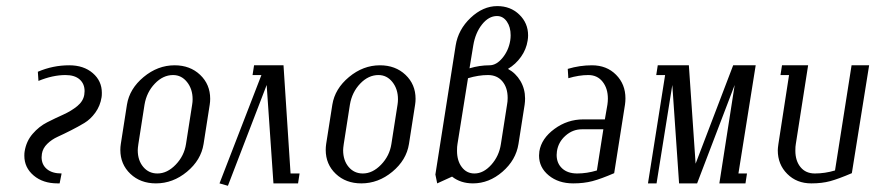

<svg xmlns="http://www.w3.org/2000/svg" viewBox="-20 -596 2845 624"><path d="M59.1 -89.8Q59.1 -99.1 60.1 -104Q65.4 -137.2 86.2 -161.1Q106.9 -185.1 133.3 -198.5Q159.7 -211.9 185.8 -223.6Q211.9 -235.4 231.2 -251.2Q250.5 -267.1 253.9 -288.1Q254.9 -295.9 254.9 -299.8Q254.9 -323.7 238.8 -337.9Q222.7 -352.1 192.9 -352.1Q151.4 -352.1 105 -333L103 -362.8Q151.9 -383.8 205.1 -383.8Q252 -383.8 281.5 -358.4Q311 -333 311 -294.4Q311 -284.7 310.1 -279.8Q305.7 -252 290 -230.2Q274.4 -208.5 254.2 -196.3Q233.9 -184.1 210.7 -172.4Q187.5 -160.6 167.7 -151.6Q147.9 -142.6 133.5 -128.4Q119.1 -114.3 116.2 -96.2Q115.2 -88.4 115.2 -85Q115.2 -61 132.3 -46.6Q149.4 -32.2 180.2 -32.2L173.8 0H167Q119.6 0 89.4 -25.6Q59.1 -51.3 59.1 -89.8Z M371.1 -108.9Q371.1 -118.2 372.6 -127.9L392.6 -255.9Q400.9 -307.6 446.8 -345.7Q492.7 -383.8 547.4 -383.8Q597.7 -383.8 630.4 -352.8Q663.1 -321.8 663.1 -274.9Q663.1 -265.6 661.6 -255.9L641.6 -127.9Q633.3 -75.7 587.6 -37.8Q542 0 486.8 0Q436.5 0 403.8 -31Q371.1 -62 371.1 -108.9ZM427.7 -107.9Q427.7 -74.7 445.6 -53.5Q463.4 -32.2 491.7 -32.2Q523.4 -32.2 551 -60.8Q578.6 -89.4 584.5 -127.9L604.5 -255.9Q606 -264.6 606 -273.4Q606 -306.6 587.9 -329.3Q569.8 -352.1 542.5 -352.1Q509.8 -352.1 483.2 -324.2Q456.5 -296.4 449.7 -255.9L429.7 -127.9Q427.7 -114.3 427.7 -107.9Z M693.4 0 829.6 -352.1H800.8L805.7 -383.8H901.4L924.3 -32.2H953.6L948.7 0H868.7L846.7 -319.8L720.7 7.8Z M1038.6 -108.9Q1038.6 -118.2 1040 -127.9L1060.1 -255.9Q1068.4 -307.6 1114.3 -345.7Q1160.2 -383.8 1214.8 -383.8Q1265.1 -383.8 1297.9 -352.8Q1330.6 -321.8 1330.6 -274.9Q1330.6 -265.6 1329.1 -255.9L1309.1 -127.9Q1300.8 -75.7 1255.1 -37.8Q1209.5 0 1154.3 0Q1104 0 1071.3 -31Q1038.6 -62 1038.6 -108.9ZM1095.2 -107.9Q1095.2 -74.7 1113 -53.5Q1130.9 -32.2 1159.2 -32.2Q1190.9 -32.2 1218.5 -60.8Q1246.1 -89.4 1252 -127.9L1272 -255.9Q1273.4 -264.6 1273.4 -273.4Q1273.4 -306.6 1255.4 -329.3Q1237.3 -352.1 1210 -352.1Q1177.2 -352.1 1150.6 -324.2Q1124 -296.4 1117.2 -255.9L1097.2 -127.9Q1095.2 -114.3 1095.2 -107.9Z M1395 -28.8 1460.9 -448.2Q1469.2 -500 1509.5 -538.1Q1549.8 -576.2 1596.2 -576.2Q1639.2 -576.2 1667.7 -548.6Q1696.3 -521 1696.3 -481Q1696.3 -472.7 1694.8 -463.9Q1690.4 -435.5 1673.3 -411.4Q1656.2 -387.2 1630.9 -372.1Q1656.2 -358.4 1671.4 -332.8Q1686.5 -307.1 1686.5 -275.9Q1686.5 -266.1 1685.1 -255.9L1665 -127.9Q1656.7 -75.7 1613 -37.8Q1569.3 0 1517.1 0Q1477.1 0 1449.2 -22L1400.9 0ZM1465.3 -106Q1465.3 -73.2 1481 -52.7Q1496.6 -32.2 1522 -32.2Q1551.3 -32.2 1576.7 -60.5Q1602.1 -88.9 1607.9 -127.9L1627.9 -255.9Q1629.9 -265.6 1629.9 -277.8Q1629.9 -311 1612.8 -331.5Q1595.7 -352.1 1565.9 -352.1Q1535.2 -352.1 1501 -341.8L1466.8 -127.9Q1465.3 -120.1 1465.3 -106ZM1505.9 -374Q1538.6 -383.8 1570.8 -383.8Q1593.3 -383.8 1613 -407.7Q1632.8 -431.6 1638.2 -463.9Q1639.6 -472.7 1639.6 -481.4Q1639.6 -508.3 1627.2 -526.1Q1614.7 -543.9 1595.2 -543.9Q1568.4 -543.9 1546.6 -516.6Q1524.9 -489.3 1518.1 -448.2Z M1731.9 -90.3Q1731.9 -95.2 1732.9 -104Q1739.7 -146 1782 -177Q1824.2 -208 1876 -208H1945.8L1954.1 -255.9Q1955.6 -266.1 1955.6 -275.4Q1955.6 -308.6 1938.5 -330.3Q1921.4 -352.1 1892.1 -352.1Q1861.8 -352.1 1827.1 -341.8L1825.2 -372.1Q1864.3 -383.8 1903.8 -383.8Q1951.7 -383.8 1982.2 -353Q2012.7 -322.3 2012.7 -276.4Q2012.7 -266.1 2011.2 -255.9L1976.1 -33.2Q1933.1 -14.6 1905.3 -7.3Q1877.4 0 1842.8 0Q1794.9 0 1763.4 -25.9Q1731.9 -51.8 1731.9 -90.3ZM1789.1 -92.3Q1789.1 -65.4 1806.9 -48.8Q1824.7 -32.2 1856 -32.2Q1887.2 -32.2 1919.9 -42L1940.9 -175.8H1871.1Q1841.3 -175.8 1817.9 -155Q1794.4 -134.3 1790 -104Q1789.1 -96.2 1789.1 -92.3Z M2085.9 0 2141.6 -352.1H2112.8L2117.7 -383.8H2218.8L2240.7 -64L2362.8 -383.8H2436L2379.9 -32.2H2407.7L2402.8 0H2317.9L2367.7 -319.8L2245.6 0H2187L2165 -319.8L2113.8 0Z M2507.8 -107.4Q2507.8 -114.3 2509.8 -127.9L2544.4 -352.1H2516.6L2521.5 -383.8H2606.4L2566.4 -127.9Q2564.9 -120.6 2564.9 -106.4Q2564.9 -73.2 2581.8 -52.7Q2598.6 -32.2 2628.4 -32.2Q2661.1 -32.2 2693.8 -42L2747.6 -383.8H2804.7L2748.5 -33.2Q2705.1 -14.6 2678.2 -7.3Q2651.4 0 2616.7 0Q2569.3 0 2538.6 -30.8Q2507.8 -61.5 2507.8 -107.4Z"/></svg>

Font: Gawaa
Style: Italic
Weight: 400
Designer: T. Christopher White
Version: Version 1.0